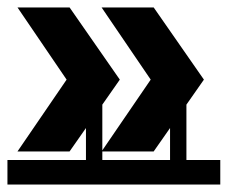

<svg xmlns="http://www.w3.org/2000/svg" viewBox="-22 -483 612 516"><path d="M25 -76 157 -269 25 -463H165L300 -269L165 -76ZM-2 13V-53H344V13ZM209 2V-265H253V2ZM251 -76 383 -269 251 -463H391L526 -269L391 -76ZM224 13V-53H570V13ZM435 2V-265H479V2Z"/></svg>

Font: Montserrat Underline Thin
Style: Bold
Weight: 700
Version: Version 9.000